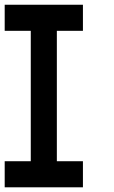

<svg xmlns="http://www.w3.org/2000/svg" viewBox="-20 -798 484 818"><path d="M333.3 -777.8V-666.7H222.2V-111.1H333.3V0H0V-111.1H111.1V-666.7H0V-777.8Z"/></svg>

Font: Pixeloid Sans
Style: Regular
Weight: 400
Designer: GGBotNet
Foundry: GGBotNet
Version: 0.5